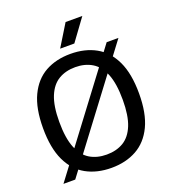

<svg xmlns="http://www.w3.org/2000/svg" viewBox="-167 -1070 1072 1202"><g transform="rotate(-20 369.0 -469.0)"><path d="M129 0.5H50.5L608 -740.5H686.5ZM369 9.5Q273 9.5 201 -30.2Q129 -70 89.2 -154Q49.5 -238 49.5 -370Q49.5 -502 89.5 -586Q129.5 -670 201.2 -709.8Q273 -749.5 369 -749.5Q465.5 -749.5 537.5 -709.5Q609.5 -669.5 649.2 -585.8Q689 -502 689 -370Q689 -238 649 -154.2Q609 -70.5 537 -30.5Q465 9.5 369 9.5ZM369 -79Q433.5 -79 480.8 -107.2Q528 -135.5 553.8 -198.8Q579.5 -262 579.5 -367Q579.5 -475.5 553.5 -539.8Q527.5 -604 480.2 -632.5Q433 -661 369 -661Q305 -661 257.8 -633Q210.5 -605 184.5 -541.8Q158.5 -478.5 158.5 -373Q158.5 -264.5 184.5 -200Q210.5 -135.5 257.8 -107.2Q305 -79 369 -79ZM320.5 -802 409.5 -947H521L415 -802Z"/></g></svg>

Font: Encode Sans Condensed Thin Medium
Style: Regular
Weight: 500
Version: Version 3.002